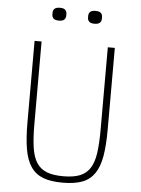

<svg xmlns="http://www.w3.org/2000/svg" viewBox="-59 -924 719 982"><g transform="rotate(5 300.0 -433.0)"><path d="M130 -698V-274Q130 -203 137 -154.5Q144 -106 163 -76.5Q182 -47 215 -34Q248 -21 300 -21Q352 -21 385 -34Q418 -47 437 -76.5Q456 -106 463 -154.5Q470 -203 470 -274V-698H506V-279Q506 -198 496.5 -142.5Q487 -87 463.5 -52.5Q440 -18 400.5 -3Q361 12 300 12Q239 12 199.5 -3Q160 -18 136.5 -52.5Q113 -87 103.5 -142.5Q94 -198 94 -279V-698ZM209 -812Q189 -812 181 -820Q173 -828 173 -840V-850Q173 -862 181 -870Q189 -878 209 -878Q228 -878 236 -870Q244 -862 244 -850V-840Q244 -828 236 -820Q228 -812 209 -812ZM391 -812Q372 -812 364 -820Q356 -828 356 -840V-850Q356 -862 364 -870Q372 -878 391 -878Q411 -878 419 -870Q427 -862 427 -850V-840Q427 -828 419 -820Q411 -812 391 -812Z"/></g></svg>

Font: IBM Plex Mono ExtLt
Style: Regular
Weight: 200
Monospace: yes
Designer: Mike Abbink, Paul van der Laan, Pieter van Rosmalen
Foundry: Bold Monday
Version: Version 2.3